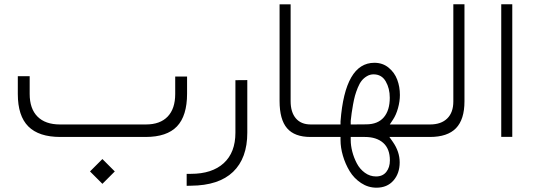

<svg xmlns="http://www.w3.org/2000/svg" viewBox="-20 -642 2506 900"><path d="M261.2 -58.6H664.1Q730.5 -58.6 765.9 -95.5Q801.3 -132.3 801.3 -201.7V-283.2H856.9V-203.1Q856.9 -99.1 809.6 -49.6Q762.2 0 662.6 0H262.7Q162.1 0 112.8 -49.3Q63.5 -98.6 63.5 -201.2V-284.7H119.1V-201.7Q119.1 -132.3 155.8 -95.5Q192.4 -58.6 261.2 -58.6ZM401.9 161.6 460 103.5 518.1 161.6 460 219.7Z M874.5 172.9Q974.1 172.9 1028.8 122.8Q1083.5 72.8 1083.5 -20V-266.1L1139.2 -266.6V-20Q1139.2 99.6 1072.5 163.6Q1005.9 227.5 875.5 228.5L855 229V172.9Z M1457 0H1435.1Q1360.8 0 1325.7 -40.8Q1290.5 -81.5 1290.5 -168.5V-621.6H1342.3V-168Q1342.3 -116.2 1366.7 -87.4Q1391.1 -58.6 1436.5 -58.6H1457Q1469.7 -58.6 1469.7 -32.7V-27.3Q1469.7 -20 1468.5 -14.2Q1467.3 -8.3 1464.4 -4.2Q1461.4 0 1457 0Z M1940.9 0H1833.5H1805.2L1821.3 22.9Q1853.5 68.8 1853.5 119.1Q1853.5 170.9 1824.2 204.3Q1794.9 237.8 1744.6 237.8Q1705.6 237.8 1672.4 215.8Q1639.2 193.8 1618.9 160.2Q1598.6 126.5 1587.4 88.1Q1576.2 49.8 1576.2 14.6V0H1561.5H1452.6Q1439.9 0 1439.9 -27.3V-32.7Q1439.9 -58.6 1452.1 -58.6H1561.5H1576.2V-73.2Q1597.2 -347.7 1734.9 -347.7Q1773.9 -347.7 1801.8 -324.7Q1829.6 -301.8 1842 -268.6Q1854.5 -235.4 1854.5 -196.8Q1854.5 -167 1845.7 -135.3Q1836.9 -103.5 1822.3 -81.5L1807.1 -58.6H1834.5H1940.9Q1953.6 -58.6 1953.6 -32.7V-27.3Q1953.6 -20 1952.4 -14.2Q1951.2 -8.3 1948.2 -4.2Q1945.3 0 1940.9 0ZM1807.6 109.9Q1807.6 55.7 1776.4 27.8Q1745.1 0 1689.9 0H1638.7H1624V14.6Q1624 40 1631.3 68.6Q1638.7 97.2 1652.6 123.8Q1666.5 150.4 1690.2 167.7Q1713.9 185.1 1742.7 185.1Q1773.9 185.1 1790.8 163.8Q1807.6 142.6 1807.6 109.9ZM1807.1 -184.1Q1807.1 -227.5 1788.1 -260.5Q1769 -293.5 1731 -293.5Q1714.4 -293.5 1700 -284.9Q1685.5 -276.4 1675.5 -263.9Q1665.5 -251.5 1657.2 -231.2Q1648.9 -210.9 1644 -193.4Q1639.2 -175.8 1634.8 -151.4Q1630.4 -127 1628.4 -112.1Q1626.5 -97.2 1624 -75.7V-75.2V-74.2V-73.2V-58.6H1638.7H1639.6L1697.8 -59.1Q1751.5 -59.6 1779.3 -92.3Q1807.1 -125 1807.1 -184.1Z M1936 -58.6H1995.6Q2047.9 -58.6 2076.4 -86.7Q2105 -114.7 2105 -166.5V-622.1H2157.2V-167Q2157.2 -82 2117.4 -41Q2077.6 0 1995.1 0H1936.5Q1923.8 0 1923.8 -27.3V-32.7Q1923.8 -58.6 1936 -58.6Z M2329.6 -622.1H2381.3V-0.5H2329.6Z"/></svg>

Font: Shabnam Thin FD-WOL
Style: Thin-FD-WOL
Weight: 100
Foundry: DejaVu fonts team - Redesigned by Saber Rastikerdar - Based on Vazir font
Version: Version 5.0.1